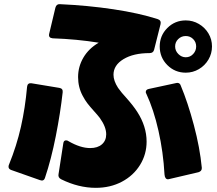

<svg xmlns="http://www.w3.org/2000/svg" viewBox="-20 -847 1040 922"><path d="M413 -136Q449 -136 469.5 -154Q490 -172 490 -202Q490 -238 459 -281Q450 -293 430 -315Q412 -335 400 -350.5Q388 -366 377 -387Q355 -428 355 -477Q355 -527 380.5 -570.5Q406 -614 454 -642Q349 -659 233 -663Q212 -665 216 -684L246 -810Q251 -828 267 -827Q401 -821 524.5 -802.5Q648 -784 738 -755Q755 -749 751 -731L720 -608Q716 -592 698 -592Q621 -592 573 -563Q525 -534 525 -488Q525 -459 547 -425Q565 -400 584 -380Q619 -341 639 -310Q684 -240 684 -167Q684 -106 652.5 -55Q621 -4 565.5 25.5Q510 55 440 55Q357 55 274 14Q258 6 261 -10L284 -159Q286 -173 297 -173Q304 -173 309 -169Q366 -136 413 -136ZM747 -624Q747 -676 783.5 -712.5Q820 -749 872 -749Q906 -749 935 -732Q964 -715 981 -686.5Q998 -658 998 -624Q998 -590 981 -561Q964 -532 935 -515Q906 -498 872 -498Q820 -498 783.5 -534.5Q747 -571 747 -624ZM922 -624Q922 -645 907.5 -659.5Q893 -674 872 -674Q851 -674 836 -659.5Q821 -645 821 -624Q821 -603 836.5 -587.5Q852 -572 872 -572Q893 -572 907.5 -587.5Q922 -603 922 -624ZM683 -396Q680 -401 680 -405Q680 -417 695 -420L825 -448L831 -449Q844 -449 848 -436Q882 -355 911 -246Q940 -137 949 -42V-39Q949 -25 933 -20L792 13L787 14Q772 14 770 -9Q764 -117 741 -219Q718 -321 683 -396ZM21 -46Q21 -52 23 -56Q60 -147 80.5 -238Q101 -329 110 -430Q112 -450 132 -447L265 -425Q283 -422 281 -404Q270 -305 248 -193.5Q226 -82 196 7Q192 20 181 20Q178 20 172 18L33 -31Q21 -36 21 -46Z"/></svg>

Font: LINE Seed JP_TTF ExtraBold
Style: Regular
Weight: 800
Designer: LY Corporation & Fontrix & Fontworks
Version: Version 1.015